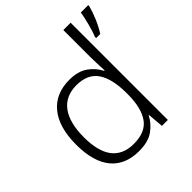

<svg xmlns="http://www.w3.org/2000/svg" viewBox="-205 -905 1061 1061"><g transform="rotate(-45 325.0 -375.0)"><path d="M649.9 -759.8H591.8C585.9 -719.2 565.9 -641.6 551.8 -608.9V-600.1H584C598.6 -622.6 611.8 -648.4 624 -677.2C636.2 -706.1 644.5 -731 649.9 -752.9ZM278.8 9.8C326.2 9.8 364.3 0 392.1 -20C419.9 -40 440.9 -64 455.1 -92.8H458L465.8 0H512.2V-759.8H455.1V-544.9C455.1 -513.2 457.5 -471.7 459 -440.9H455.1C440.9 -468.8 420.4 -492.7 392.6 -512.7C364.7 -532.2 328.6 -542 284.2 -542C212.4 -542 156.7 -518.1 117.2 -470.2C77.1 -421.9 57.1 -352.5 57.1 -261.2C57.1 -82 136.2 9.8 278.8 9.8ZM286.1 -39.1C171.4 -39.1 116.2 -115.7 116.2 -259.8C116.2 -409.7 175.3 -493.2 290 -493.2C349.1 -493.2 391.6 -473.6 417.5 -434.6C443.4 -395.5 456.1 -339.4 456.1 -266.1V-256.8C456.1 -186 442.9 -132.3 417 -95.2C391.1 -57.6 347.2 -39.1 286.1 -39.1Z"/></g></svg>

Font: Noto Reveo Sans
Style: Regular
Weight: 300
Designer: Monotype Design Team
Foundry: Monotype Imaging Inc.
Version: Version 2.007